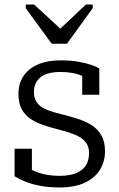

<svg xmlns="http://www.w3.org/2000/svg" viewBox="-20 -812 524 843"><path d="M207 -620H274L387 -776V-792H357L216 -659L272 -661L130 -792H93V-776ZM371 -140Q371 -166 359.5 -183Q348 -200 328.5 -211Q309 -222 283.5 -230Q258 -238 231 -245Q199 -253 168.5 -263.5Q138 -274 113.5 -290.5Q89 -307 75 -333.5Q61 -360 61 -400Q61 -445 83 -478Q105 -511 146.5 -529Q188 -547 246 -547Q291 -547 324.5 -541Q358 -535 381 -527Q404 -519 416 -511V-396H341V-495Q349 -494 355 -491Q361 -488 365 -483.5Q369 -479 371 -471.5Q373 -464 373 -455Q361 -469 342 -478Q323 -487 299 -491.5Q275 -496 246 -496Q186 -496 157.5 -472.5Q129 -449 129 -408Q129 -382 140 -365Q151 -348 170.5 -337.5Q190 -327 216 -319.5Q242 -312 271 -305Q302 -297 332.5 -286.5Q363 -276 387.5 -259Q412 -242 426.5 -215Q441 -188 441 -148Q441 -102 418.5 -66Q396 -30 351.5 -9.5Q307 11 242 11Q197 11 160 4.5Q123 -2 94 -13.5Q65 -25 44 -38V-159H120V-29Q108 -35 101 -42.5Q94 -50 91 -57Q88 -64 87.5 -72Q87 -80 88 -87Q105 -73 127.5 -62.5Q150 -52 179 -46Q208 -40 242 -40Q285 -40 313.5 -51.5Q342 -63 356.5 -85Q371 -107 371 -140Z"/></svg>

Font: Roboto Serif SemiCondensed Light
Style: Regular
Weight: 300
Width: 4
Designer: Greg Gazdowicz
Foundry: Commercial Type
Version: Version 1.007